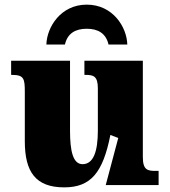

<svg xmlns="http://www.w3.org/2000/svg" viewBox="-20 -798 731 828"><path d="M260 -606C271 -654 305 -674 354 -674C403 -674 437 -654 448 -606H529C527 -681 467 -778 354 -778C242 -778 182 -681 180 -606ZM257 10C372 10 424 -54 456 -216L490 -203L436 0H664V-61H652C617 -61 596 -64 596 -121V-536H344V-475H348C382 -475 402 -471 402 -417V-235C402 -145 383 -90 336 -90C294 -90 282 -149 282 -234V-536H28V-475H32C83 -475 87 -459 87 -402V-189C87 -56 134 10 257 10Z"/></svg>

Font: UArctic Serif Black
Style: Regular
Weight: 900
Designer: Customization by Puisto advertising & original work Monotype Design Team
Foundry: Monotype Imaging Inc.
Version: Version 2.004